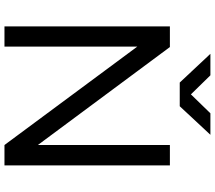

<svg xmlns="http://www.w3.org/2000/svg" viewBox="-70 -868 939 838"><g transform="rotate(90 399.0 -449.5)"><path d="M95.8 -722H185.8L613.4 -145.8V-722H702.4V0H613.4L184 -579.6V0H95.8ZM346.8 -766.8 475 -898.8H568.8L444.2 -765H346.8ZM215.4 -898.8H309.2L438.2 -766.8V-765H340.8Z"/></g></svg>

Font: 寒蝉端黑体 Light
Style: Regular
Weight: 300
Designer: ChillDuanSans {Warren2060}; 
Source Han Sans {Ryoko NISHIZUKA 西塚涼子 (kana, bopomofo & ideographs); Paul D. Hunt (Latin, G
Foundry: ChillType&Adobe
Version: Version 1.300;Glyphs 3.3 (3306)